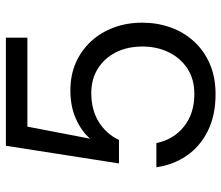

<svg xmlns="http://www.w3.org/2000/svg" viewBox="-70 -670 752 652"><g transform="rotate(-90 306.0 -344.0)"><path d="M312 12Q240 12 187 -14.5Q134 -41 103 -86.5Q72 -132 64 -189H146Q158 -131 202 -95.5Q246 -60 313 -60Q363 -60 399 -83.5Q435 -107 454.5 -147Q474 -187 474 -236Q474 -288 454 -327Q434 -366 398.5 -388Q363 -410 316 -410Q258 -410 217 -384Q176 -358 157 -316H77L137 -700H504V-627H202L161 -414Q186 -443 228 -462Q270 -481 325 -481Q377 -481 419 -462.5Q461 -444 491.5 -411Q522 -378 538.5 -333.5Q555 -289 555 -237Q555 -186 539 -141Q523 -96 491.5 -61.5Q460 -27 415 -7.5Q370 12 312 12Z"/></g></svg>

Font: DM Sans 24pt
Style: Regular
Weight: 400
Designer: Colophon Foundry, Jonny Pinhorn
Foundry: Colophon Foundry
Version: Version 4.004;gftools[0.9.30]